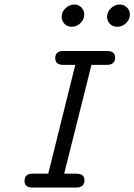

<svg xmlns="http://www.w3.org/2000/svg" viewBox="-20 -839 601 859"><path d="M89.8 -28.8Q89.8 -62 125 -62H195.8L316.9 -548.8H264.2Q227.1 -548.8 227.1 -578.1Q227.1 -611.3 264.2 -610.8H459Q495.1 -610.8 495.1 -582Q495.1 -549.8 460 -548.8H389.2L267.1 -62H320.8Q357.9 -62 357.9 -33.2Q357.9 0 321.8 0H125Q89.8 0 89.8 -28.8ZM255.9 -764.2Q255.9 -786.1 273.4 -802.5Q291 -818.8 312 -818.8Q331.1 -818.8 344 -805.9Q356.9 -793 356.9 -773.9Q356.9 -752.9 340.6 -736.1Q324.2 -719.2 300.8 -719.2Q280.8 -719.2 268.3 -732.7Q255.9 -746.1 255.9 -764.2ZM459 -764.2Q459 -786.1 476.6 -802.5Q494.1 -818.8 515.1 -818.8Q534.2 -818.8 547.6 -805.9Q561 -793 561 -773.9Q561 -752.9 544.4 -736.1Q527.8 -719.2 504.9 -719.2Q484.9 -719.2 471.9 -732.2Q459 -745.1 459 -764.2Z"/></svg>

Font: CMU Typewriter Text Variable Width
Style: Italic
Weight: 500
Italic angle: -14.04°
Version: Version 0.7.0